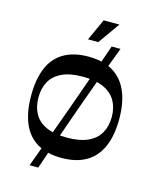

<svg xmlns="http://www.w3.org/2000/svg" viewBox="-116 -772 768 941"><g transform="rotate(15 267.5 -302.0)"><path d="M266 13Q191 13 141.5 -17Q92 -47 68 -104.5Q44 -162 44 -244Q44 -327 68 -384.5Q92 -442 142 -471.5Q192 -501 266 -501Q342 -501 391.5 -471.5Q441 -442 466 -384.5Q491 -327 491 -244Q491 -162 466.5 -104.5Q442 -47 392 -17Q342 13 266 13ZM266 -90Q331 -90 372.5 -109Q414 -128 433.5 -163Q453 -198 453 -244Q453 -291 433.5 -325.5Q414 -360 372.5 -379.5Q331 -399 266 -399Q201 -399 160 -379.5Q119 -360 100 -325.5Q81 -291 81 -244Q81 -198 100 -163Q119 -128 160 -109Q201 -90 266 -90ZM125 88Q186 -76 246.5 -245Q307 -414 363 -578H408Q345 -414 285 -245Q225 -76 169 88ZM242 -582 292 -692H372L294 -582Z"/></g></svg>

Font: Ojuju SemiBold
Style: Regular
Weight: 600
Designer: Chisaokwu Joboson, Mirko Velimirovic
Foundry: Udi Foundry
Version: Version 1.000